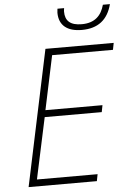

<svg xmlns="http://www.w3.org/2000/svg" viewBox="-61 -962 679 1006"><g transform="rotate(-5 279.0 -459.0)"><path d="M398 -796C483 -796 535 -837 556 -918H519C504 -863 470 -826 400 -826C340 -826 313 -851 313 -900C313 -905 314 -911 315 -918H280C279 -911 278 -902 278 -897C278 -830 322 -796 398 -796ZM48 0H407L414 -36H95L164 -358H464L471 -394H171L231 -678H551L558 -714H199Z"/></g></svg>

Font: Noto Sans ExtraLight
Style: Italic
Weight: 200
Italic angle: -12°
Designer: Monotype Design Team
Foundry: Monotype Imaging Inc.
Version: Version 2.013